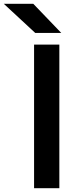

<svg xmlns="http://www.w3.org/2000/svg" viewBox="-94 -983 414 1003"><path d="M84 -750H216V0H84ZM80 -963 226 -811H90L-74 -963Z"/></svg>

Font: Unbounded
Style: Regular
Weight: 400
Designer: Luke Prowse, Jean-Baptiste Morizot, Fátima Lázaro, Florian Runge
Foundry: NaN
Version: Version 1.701;gftools[0.9.28.dev5+ged2979d]